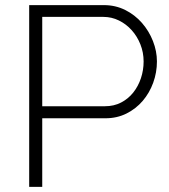

<svg xmlns="http://www.w3.org/2000/svg" viewBox="-20 -730 662 750"><path d="M94 0V-710H386Q431 -710 469 -691Q507 -672 534.5 -640.5Q562 -609 577.5 -569.5Q593 -530 593 -490Q593 -447 578.5 -407Q564 -367 537.5 -336Q511 -305 474 -286.5Q437 -268 392 -268H145V0ZM145 -315H390Q425 -315 453 -329.5Q481 -344 500.5 -368.5Q520 -393 530.5 -424.5Q541 -456 541 -490Q541 -525 528.5 -556.5Q516 -588 494.5 -612Q473 -636 444.5 -650Q416 -664 384 -664H145Z"/></svg>

Font: Oxford Sans
Style: Regular
Weight: 300
Designer: Matt McInerney, Pablo Impallari, Rodrigo Fuenzalida
Foundry: Matt McInerney, Pablo Impallari, Rodrigo Fuenzalida
Version: Version 3.000g; ttfautohint (v1.5) -l 8 -r 28 -G 28 -x 14 -D